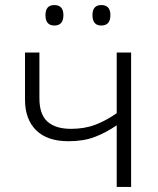

<svg xmlns="http://www.w3.org/2000/svg" viewBox="-20 -740 627 760"><path d="M136 -351Q136 -287 168 -258.5Q200 -230 261 -230Q315 -230 358 -246.5Q401 -263 442 -292V-532H499V0H442V-244Q398 -214 354 -197.5Q310 -181 251 -181Q167 -181 123 -224.5Q79 -268 79 -345V-532H136ZM160 -680Q160 -720 195 -720Q231 -720 231 -680Q231 -639 195 -639Q160 -639 160 -680ZM346 -680Q346 -720 381 -720Q417 -720 417 -680Q417 -639 381 -639Q346 -639 346 -680Z"/></svg>

Font: RS Noto Sans Light
Style: Regular
Weight: 300
Designer: Monotype Design Team
Foundry: Monotype Imaging Inc.
Version: Version 3.10